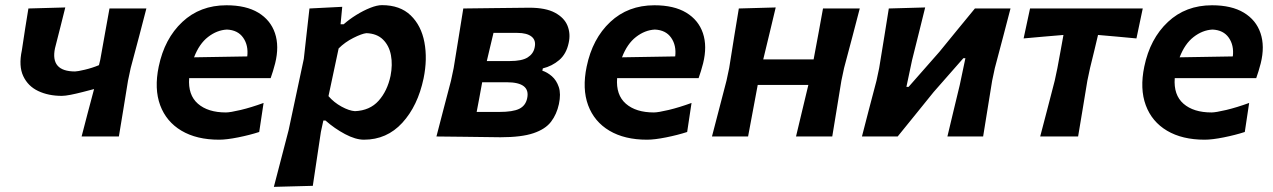

<svg xmlns="http://www.w3.org/2000/svg" viewBox="-20 -531 4954 747"><path d="M297.5 0Q309 -43.5 321.2 -91.2Q333.5 -139 346 -184.5Q325.5 -179 301 -172.8Q276.5 -166.5 254.8 -162.2Q233 -158 220.5 -158Q168.5 -158 128.8 -176.8Q89 -195.5 70.5 -234.8Q52 -274 65 -335Q72 -384 78.2 -421.8Q84.5 -459.5 90.5 -498L234 -502Q225 -465.5 215.5 -428Q206 -390.5 194 -343.5Q175 -253 272 -253Q281.5 -253 310 -259.8Q338.5 -266.5 365 -277.5L370 -298Q381 -359.5 389.2 -405.2Q397.5 -451 406 -498H549.5Q535.5 -444 521.8 -391.5Q508 -339 488.5 -266.5L478 -217Q468 -155 459.8 -104.8Q451.5 -54.5 442.5 0Z M832.5 12.5Q745 12.5 686 -22.5Q627 -57.5 603.2 -121.5Q579.5 -185.5 597.5 -272Q620 -380.5 689.2 -445.5Q758.5 -510.5 861 -510.5Q937 -510.5 984.8 -481.8Q1032.5 -453 1049.8 -402Q1067 -351 1050.5 -284.5Q1042.5 -253.5 1033 -227H716Q711 -161.5 750 -127.5Q789 -93.5 859 -93.5Q875.5 -93.5 916.5 -103.2Q957.5 -113 1005.5 -130.5L988.5 -17.5Q951.5 -5.5 906.5 3.5Q861.5 12.5 832.5 12.5ZM863 -416Q824 -414 789.5 -387.2Q755 -360.5 735 -308L942 -311.5Q947 -354.5 926.2 -384.2Q905.5 -414 863 -416Z M1045.5 196Q1059.5 142 1073.2 89.5Q1087 37 1103 -25L1162 -302Q1167.5 -350 1172.8 -398.8Q1178 -447.5 1184 -498L1311.5 -504.5L1305 -436.5H1317Q1339 -456 1366.5 -473Q1394 -490 1420.5 -500.5Q1447 -511 1466 -511Q1536.5 -511 1577.8 -471.2Q1619 -431.5 1631.2 -366.5Q1643.5 -301.5 1628 -226Q1605.5 -119 1545.2 -53.2Q1485 12.5 1396 12.5Q1363.5 12.5 1322.5 -9.2Q1281.5 -31 1246.5 -62H1238L1228.5 -18Q1220 39 1212.5 88.5Q1205 138 1197 192ZM1361 -98.5Q1419 -101 1453 -139Q1487 -177 1499.5 -236Q1508 -279 1501 -316.2Q1494 -353.5 1470.2 -377Q1446.5 -400.5 1405.5 -402Q1387.5 -400 1354.8 -383.5Q1322 -367 1297.5 -342.5L1258 -157Q1279 -132.5 1308.8 -116.2Q1338.5 -100 1361 -98.5Z M1678 0Q1692.5 -55 1705.2 -104.8Q1718 -154.5 1734.5 -216.5L1745 -266Q1756.5 -337 1765.2 -390.5Q1774 -444 1782.5 -498Q1834 -498.5 1903.5 -499.5Q1973 -500.5 2039.5 -501Q2103 -501 2139.2 -481.5Q2175.5 -462 2188 -430.8Q2200.5 -399.5 2192.5 -364Q2183.5 -321 2155.5 -297.2Q2127.5 -273.5 2092 -265L2090 -256Q2109 -250 2127 -234.5Q2145 -219 2154 -192.5Q2163 -166 2154.5 -126Q2146 -86.5 2124 -57.5Q2102 -28.5 2055.5 -12.8Q2009 3 1927 3Q1851.5 2 1788.2 1.2Q1725 0.5 1678 0ZM1900 -403Q1892.5 -371.5 1886.2 -345.2Q1880 -319 1874 -293.5H1964Q2010.5 -293.5 2032.8 -307.5Q2055 -321.5 2060 -345.5Q2066.5 -374 2048.2 -388.5Q2030 -403 1993 -403ZM1834.5 -95.5H1922Q1976 -95.5 2000.5 -107.8Q2025 -120 2031 -148.5Q2044.5 -211 1951.5 -211H1856Q1849.5 -175.5 1844.5 -148.2Q1839.5 -121 1834.5 -95.5Z M2497.5 12.5Q2410 12.5 2351 -22.5Q2292 -57.5 2268.2 -121.5Q2244.5 -185.5 2262.5 -272Q2285 -380.5 2354.2 -445.5Q2423.5 -510.5 2526 -510.5Q2602 -510.5 2649.8 -481.8Q2697.5 -453 2714.8 -402Q2732 -351 2715.5 -284.5Q2707.5 -253.5 2698 -227H2381Q2376 -161.5 2415 -127.5Q2454 -93.5 2524 -93.5Q2540.5 -93.5 2581.5 -103.2Q2622.5 -113 2670.5 -130.5L2653.5 -17.5Q2616.5 -5.5 2571.5 3.5Q2526.5 12.5 2497.5 12.5ZM2528 -416Q2489 -414 2454.5 -387.2Q2420 -360.5 2400 -308L2607 -311.5Q2612 -354.5 2591.2 -384.2Q2570.5 -414 2528 -416Z M2750 0Q2764 -53.5 2777.2 -104.5Q2790.5 -155.5 2806.5 -217L2817 -266.5Q2828.5 -339.5 2837 -391.8Q2845.5 -444 2854.5 -498L2998 -502Q2986.5 -453.5 2975.2 -406.5Q2964 -359.5 2949.5 -300H3145.5Q3156.5 -359 3165 -404.5Q3173.5 -450 3182 -498H3325Q3311 -444 3297.2 -391.5Q3283.5 -339 3264 -266.5L3253.5 -217Q3243.5 -155 3235.2 -104.8Q3227 -54.5 3218 0H3077Q3089 -50 3100.2 -97.2Q3111.5 -144.5 3125 -200.5H2928Q2917.5 -144.5 2908.8 -97.8Q2900 -51 2890.5 0Z M3333.5 0Q3347.5 -54.5 3360.5 -104.5Q3373.5 -154.5 3390 -216.5L3400.5 -266Q3412 -337.5 3420.8 -390.5Q3429.5 -443.5 3438 -498L3579.5 -502Q3567 -452.5 3555.8 -406.2Q3544.5 -360 3528.5 -297L3506.5 -193H3515L3635 -329.5Q3668 -370 3703 -412.8Q3738 -455.5 3773 -498H3911.5Q3897.5 -443.5 3883.8 -391.8Q3870 -340 3850.5 -266L3840 -216.5Q3830 -155 3821.8 -104Q3813.5 -53 3805 0H3666Q3678 -51 3689.2 -97.2Q3700.5 -143.5 3714 -200L3736 -304.5H3728L3612.5 -173Q3578 -130 3543 -87Q3508 -44 3472.5 0Z M4027 0Q4041.5 -54.5 4054.5 -105Q4067.5 -155.5 4083.5 -217L4094 -266.5Q4101 -304.5 4106.8 -335.8Q4112.5 -367 4117.5 -395Q4080 -392 4040.8 -388.5Q4001.5 -385 3962.5 -381.5L3987.5 -498H4426L4401.5 -381.5Q4364 -385 4326.2 -388.5Q4288.5 -392 4252 -395Q4245.5 -367 4238 -336Q4230.5 -305 4221 -266.5L4210.5 -217Q4200.5 -155.5 4192 -104.8Q4183.5 -54 4174.5 0Z M4667 12.5Q4579.5 12.5 4520.5 -22.5Q4461.5 -57.5 4437.8 -121.5Q4414 -185.5 4432 -272Q4454.5 -380.5 4523.8 -445.5Q4593 -510.5 4695.5 -510.5Q4771.5 -510.5 4819.2 -481.8Q4867 -453 4884.2 -402Q4901.5 -351 4885 -284.5Q4877 -253.5 4867.5 -227H4550.5Q4545.5 -161.5 4584.5 -127.5Q4623.5 -93.5 4693.5 -93.5Q4710 -93.5 4751 -103.2Q4792 -113 4840 -130.5L4823 -17.5Q4786 -5.5 4741 3.5Q4696 12.5 4667 12.5ZM4697.5 -416Q4658.5 -414 4624 -387.2Q4589.5 -360.5 4569.5 -308L4776.5 -311.5Q4781.5 -354.5 4760.8 -384.2Q4740 -414 4697.5 -416Z"/></svg>

Font: Commissioner Loud SemiBold
Style: Italic
Weight: 600
Italic angle: -12°
Designer: Kostas Bartsokas
Foundry: Kostas Bartsokas
Version: Version 1.000; ttfautohint (v1.8.3)